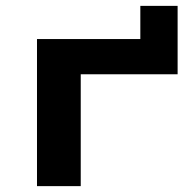

<svg xmlns="http://www.w3.org/2000/svg" viewBox="-20 -634 650 654"><path d="M106 0V-501H458V-614H585V-381H255V0Z"/></svg>

Font: Nunito Sans 7pt Expanded
Style: Bold
Weight: 700
Width: 7
Designer: Vernon Adams
Foundry: Vernon Adams
Version: Version 3.101;gftools[0.9.27]